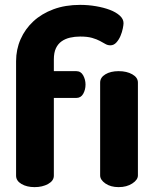

<svg xmlns="http://www.w3.org/2000/svg" viewBox="-20 -768 630 788"><path d="M467 -476Q500 -476 523 -463Q546 -450 546 -429V-48Q546 -30 523 -15Q500 0 467 0Q434 0 412.5 -15Q391 -30 391 -48V-429Q391 -450 412.5 -463Q434 -476 467 -476ZM309 -618Q287 -618 267.5 -613.5Q248 -609 233 -598.5Q218 -588 209.5 -570Q201 -552 201 -524V-476H293Q312 -476 321.5 -458.5Q331 -441 331 -421Q331 -400 321.5 -383Q312 -366 293 -366H201V-47Q201 -26 177.5 -13Q154 0 122 0Q90 0 68 -13Q46 -26 46 -47V-517Q46 -565 64.5 -607Q83 -649 117 -680.5Q151 -712 199.5 -730Q248 -748 309 -748Q342 -748 374 -742.5Q406 -737 431 -727.5Q456 -718 471.5 -704Q487 -690 487 -673Q487 -666 484 -651Q481 -636 474.5 -620.5Q468 -605 457.5 -593.5Q447 -582 433 -582Q422 -582 412.5 -587.5Q403 -593 390 -600Q377 -607 358 -612.5Q339 -618 309 -618Z"/></svg>

Font: AkaAcidDosis
Style: ExtraBold
Weight: 800
Designer: Edgar Tolentino, Pablo Impallari, Igino Marini, Aka-Acid
Foundry: Edgar Tolentino, Pablo Impallari, Igino Marini, Aka-Acid
Version: Version 1.007